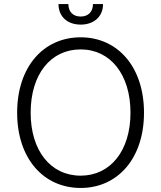

<svg xmlns="http://www.w3.org/2000/svg" viewBox="-20 -922 799 952"><path d="M380 10C563 10 694 -136 694 -363C694 -591 563 -737 380 -737C195 -737 65 -590 65 -363C65 -137 195 10 380 10ZM132 -363C132 -555 232 -677 380 -677C527 -677 627 -553 627 -363C627 -174 527 -51 380 -51C231 -51 132 -175 132 -363ZM270 -902C270 -840 314 -800 380 -800C446 -800 491 -840 491 -902H441C441 -864 418 -840 380 -840C342 -840 319 -864 319 -902Z"/></svg>

Font: Wafeq Light
Style: Regular
Weight: 300
Designer: Rasmus Andersson & Azza Alameddine
Foundry: Google & TypeTogether
Version: Version 3.000;January 28, 2025;FontCreator 15.0.0.3014 64-bi